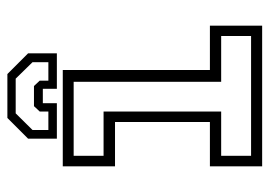

<svg xmlns="http://www.w3.org/2000/svg" viewBox="-125 -605 730 520"><g transform="rotate(-90 240.0 -345.0)"><path d="M49.5 0V-141.5H169.5V-398.5H49.5V-540H310.5V-141.5H430.5V0ZM78 -30H402.5V-111H278.5V-510.5H78V-429.5H198V-111H78ZM299.5 -690 355.5 -634V-556H259.5V-594H220.5V-556H124.5V-634L180.5 -690ZM287 -667.5H193L148 -622V-579H198V-602.5L212.5 -618H267L281.5 -602.5V-579H331.5V-622Z"/></g></svg>

Font: Tourney Condensed Light
Style: Regular
Weight: 300
Width: 3
Designer: Tyler Finck
Foundry: Etcetera Type Co
Version: Version 1.010; ttfautohint (v1.8.3)